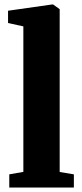

<svg xmlns="http://www.w3.org/2000/svg" viewBox="-20 -839 366 859"><path d="M84.5 -70V-721L16 -736V-791L213 -819H217.5L247 -798V-69.5L310.5 -59V0H21.5V-59Z"/></svg>

Font: Merriweather 36pt Black
Style: Regular
Weight: 900
Version: Version 2.100